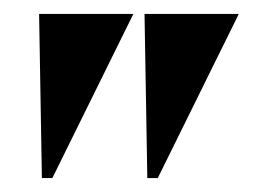

<svg xmlns="http://www.w3.org/2000/svg" viewBox="-20 -734 382 275"><path d="M40 -479 36 -714H171L55 -479ZM191 -479 187 -714H322L206 -479Z"/></svg>

Font: Noto Serif Display SemiCondensed Extra
Style: Regular
Weight: 800
Width: 4
Designer: Monotype Design Team
Foundry: Monotype Imaging Inc.
Version: Version 1.900